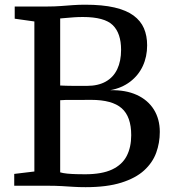

<svg xmlns="http://www.w3.org/2000/svg" viewBox="-20 -770 708 796"><path d="M122.5 -59V-681L41 -692.5V-743H175.5Q206 -743 232.2 -745Q258.5 -747 283.2 -748.8Q308 -750.5 333 -750.5Q405 -750.5 454.5 -739Q504 -727.5 533.8 -705.5Q563.5 -683.5 576.8 -652.5Q590 -621.5 590 -582Q590 -535 572 -496.2Q554 -457.5 519.5 -431.2Q485 -405 437 -396Q501 -397.5 547 -376.5Q593 -355.5 617.8 -316Q642.5 -276.5 642.5 -223Q642.5 -177.5 627.5 -136.5Q612.5 -95.5 577.5 -63.5Q542.5 -31.5 483 -12.8Q423.5 6 335 6Q307 6 284 4.5Q261 3 235.5 1.5Q210 0 173.5 0H39V-49ZM229.5 -415.5Q240 -415 254.8 -414.5Q269.5 -414 285.8 -414Q302 -414 316.5 -414Q331 -414 340.5 -414Q387 -414 418.5 -431.8Q450 -449.5 466 -483Q482 -516.5 482 -563.5Q482 -632 447.5 -665.8Q413 -699.5 323.5 -699.5Q303.5 -699.5 285.5 -698.2Q267.5 -697 253 -695.5Q238.5 -694 229.5 -693.5ZM229.5 -55.5Q241 -52 259 -50.2Q277 -48.5 296.8 -48Q316.5 -47.5 332.5 -47.5Q402.5 -47.5 444.5 -67.2Q486.5 -87 505.2 -123.2Q524 -159.5 524 -209.5Q524 -286.5 484.5 -321.2Q445 -356 357.5 -356Q344.5 -356 327 -355.8Q309.5 -355.5 290.5 -355.8Q271.5 -356 255.5 -355.8Q239.5 -355.5 229.5 -354.5Z"/></svg>

Font: Merriweather 20pt
Style: Regular
Weight: 400
Version: Version 2.100